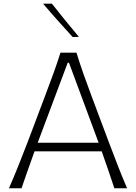

<svg xmlns="http://www.w3.org/2000/svg" viewBox="-20 -1017 735 1037"><path d="M28.3 0Q54.2 -59.1 80.3 -124.3Q106.4 -189.5 128.9 -248.5L223.6 -499.5Q249.5 -567.4 269.3 -622.3Q289.1 -677.2 306.6 -732.4H393.1Q410.2 -676.3 429.4 -621.8Q448.7 -567.4 474.1 -499L568.4 -247.6Q591.3 -187 616.2 -122.8Q641.1 -58.6 666.5 0H597.7Q581.5 -48.3 564.2 -99.6Q546.9 -150.9 529.3 -199.7H166.5Q148.4 -149.9 130.6 -99.1Q112.8 -48.3 96.2 0ZM512.7 -246.1 352.5 -678.2H345.7L183.6 -246.1ZM372.6 -816.9Q331.5 -861.8 291.5 -906.5Q251.5 -951.2 212.9 -997.1H260.3Q294.9 -952.6 331.8 -907.7Q368.7 -862.8 406.2 -817.9Z"/></svg>

Font: Pinar DS1-Light
Style: Regular
Weight: 300
Designer: Amin Abedi
Version: Version 2.000